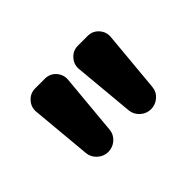

<svg xmlns="http://www.w3.org/2000/svg" viewBox="-68 -938 636 636"><g transform="rotate(-45 250.0 -620.0)"><path d="M371.1 -780.3Q394.5 -780.3 409.7 -763.2Q424.8 -746.1 422.9 -723.6L403.3 -509.8Q401.4 -488.3 385.3 -474.1Q369.1 -460 348.1 -460Q327.1 -460 311 -474.6Q294.9 -489.3 293 -509.8L273.4 -723.6Q271.5 -746.1 287.1 -763.2Q302.7 -780.3 325.2 -780.3ZM170.9 -780.3Q194.3 -780.3 209.5 -763.2Q224.6 -746.1 222.7 -723.6L203.1 -509.8Q201.2 -488.3 185.1 -474.1Q168.9 -460 147.9 -460Q127 -460 110.8 -474.6Q94.7 -489.3 92.8 -509.8L73.2 -723.6Q71.3 -746.1 86.9 -763.2Q102.5 -780.3 125 -780.3Z"/></g></svg>

Font: Rounded Mgen+ 2m bold
Style: Bold
Weight: 700
Designer: [Source Han Sans]
Ryoko NISHIZUKA  (kana & ideographs); Paul D. Hunt (Latin, Greek & Cyrillic); Wenlong ZHANG  (bopomofo
Version: Version 1.059.20150602